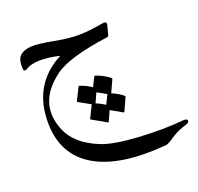

<svg xmlns="http://www.w3.org/2000/svg" viewBox="-133 -404 1098 1063"><g transform="rotate(-20 416.0 128.0)"><path d="M592.8 -226.1 578.6 -172.4Q576.2 -164.1 568.8 -163.1Q335 -131.3 250.5 -68.8Q84 54.2 155.8 228Q195.3 324.7 327.1 378.4Q397.9 407.2 542.5 415.8Q687 424.3 807.6 413.1Q822.8 411.6 828.4 417.2Q834 422.9 830.6 429.7Q827.1 436.5 819.8 439Q762.2 456.5 731 477.5Q685.1 508.3 673.3 509.3Q383.8 535.2 236.6 439.9Q89.4 344.7 100.1 141.6Q110.8 -61.5 290 -155.3Q148.9 -188 88.4 -148.4Q83 -145 77.4 -146.2Q71.8 -147.5 70.8 -152.8Q67.9 -176.3 72.3 -202.1Q81.5 -254.4 158.7 -258.8Q196.8 -260.7 284.2 -244.1Q371.6 -227.5 429.7 -228.5Q487.8 -229.5 570.8 -244.1Q599.1 -249 592.8 -226.1ZM326.7 39.6Q328.6 35.6 334.5 37.6Q369.6 48.8 400.9 70.3L427.7 16.6Q429.7 12.7 435.5 14.6Q477.5 28.3 513.7 56.2Q518.6 60.1 516.6 64.9L483.9 136.7Q518.1 149.9 548.3 173.3Q553.7 177.2 551.8 182.1L517.1 257.8Q515.1 262.2 506.8 256.3Q499.5 251 443.8 220.7L417 280.3Q415 284.7 406.7 278.8Q398.4 272.9 329.1 234.9Q324.7 232.4 326.2 229L361.8 156.7Q343.8 146 293 118.2Q288.6 115.7 290.5 112.3ZM436 187 462.4 133.8Q462.4 133.8 462.9 133.3Q447.8 124 408.7 103L383.3 159.2Q411.1 169.9 436 187Z"/></g></svg>

Font: Amiri
Style: Slanted
Weight: 400
Italic angle: 9°
Designer: Khaled Hosny
Version: Version 000.107